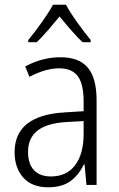

<svg xmlns="http://www.w3.org/2000/svg" viewBox="-20 -785 504 815"><path d="M390 -359V0H347L339 -87H336Q313 -40 277.5 -15Q242 10 184 10Q116 10 79 -31Q42 -72 42 -139Q42 -296 256 -308L335 -313V-353Q335 -429 310 -462Q285 -495 231 -495Q174 -495 105 -459L87 -503Q160 -542 236 -542Q316 -542 353 -497.5Q390 -453 390 -359ZM262 -267Q179 -262 139 -230.5Q99 -199 99 -140Q99 -89 124.5 -62.5Q150 -36 196 -36Q263 -36 299 -84Q335 -132 335 -217V-271ZM365 -615V-606H330Q294 -640 233 -715Q210 -687 183 -656Q156 -625 136 -606H100V-615Q128 -649 158.5 -692Q189 -735 205 -765H260Q277 -733 309 -688.5Q341 -644 365 -615Z"/></svg>

Font: Noto Sans UI NarrowLight
Style: Regular
Weight: 300
Width: 4
Designer: Monotype Design Team
Foundry: Monotype Imaging Inc.
Version: Version 1.001